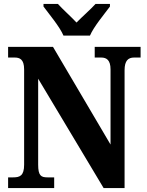

<svg xmlns="http://www.w3.org/2000/svg" viewBox="-20 -951 741 971"><path d="M301 -771H435C454 -816 508 -880 536 -918V-931H463C442 -907 394 -865 367 -837C341 -865 294 -907 273 -931H200V-918C228 -880 282 -816 301 -771ZM21 0H254V-54H220C188 -54 173 -62 173 -118V-553L504 0H610V-596C610 -645 629 -660 658 -660H691V-714H459V-660H492C519 -660 539 -647 539 -600V-220L248 -714H21V-660H54C79 -660 102 -652 102 -600V-118C102 -62 80 -54 47 -54H21Z"/></svg>

Font: Noto Serif Devanagari Condensed ExtraBold
Style: Regular
Weight: 800
Width: 3
Designer: Universal Thirst, Indian Type Foundry and the Monotype Design Team
Foundry: Monotype Imaging Inc.
Version: Version 2.004